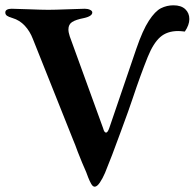

<svg xmlns="http://www.w3.org/2000/svg" viewBox="-20 -687 734 724"><path d="M305 -38Q291 -69 273 -115Q263 -143 256 -159L104 -540Q93 -569 73.5 -590Q54 -611 27 -619Q13 -623 6.5 -627.5Q0 -632 0 -640Q0 -647 6.5 -650.5Q13 -654 24 -654Q41 -654 89 -652Q139 -650 162 -650Q185 -650 237 -652Q285 -654 300 -654Q311 -654 319.5 -650Q328 -646 328 -640Q328 -626 297 -619Q266 -613 252 -604Q238 -595 238 -576Q238 -565 243 -550L369 -203Q373 -187 380 -187Q386 -187 392 -204L494 -503Q518 -573 541.5 -609Q565 -645 587 -656Q609 -667 634 -667Q663 -667 678.5 -652.5Q694 -638 694 -615Q694 -593 677 -568Q659 -570 652 -570Q610 -570 584 -547Q558 -524 537 -472Q509 -402 481 -318Q474 -297 463 -266Q452 -235 436 -192Q400 -93 376 -35Q367 -14 356.5 1.5Q346 17 337 17Q330 17 324 6.5Q318 -4 312.5 -18Q307 -32 305 -38Z"/></svg>

Font: EB Garamond SemiBold
Style: Regular
Weight: 600
Designer: Georg Duffner and Octavio Pardo
Foundry: Georg Duffner
Version: Version 1.000